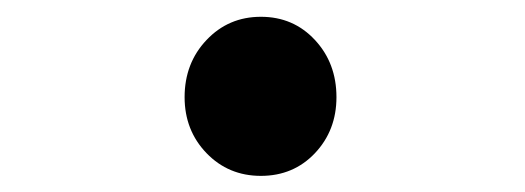

<svg xmlns="http://www.w3.org/2000/svg" viewBox="-20 -488 632 231"><path d="M202.1 -371.1Q202.1 -412.1 228.5 -439.9Q254.9 -467.8 293.9 -467.8Q333 -467.8 358.9 -439.9Q384.8 -412.1 384.8 -371.1Q384.8 -331.1 358.9 -303.7Q333 -276.4 293.9 -276.4Q254.9 -276.4 228.5 -303.7Q202.1 -331.1 202.1 -371.1Z"/></svg>

Font: Gen Jyuu GothicX Bold
Style: Bold
Weight: 700
Designer: Ryoko NISHIZUKA (kana &amp; ideographs); Paul D. Hunt (Latin, Greek &amp; Cyrillic); Wenlong ZHANG (bopomofo); Sandoll C
Version: Version 1.058.20140828